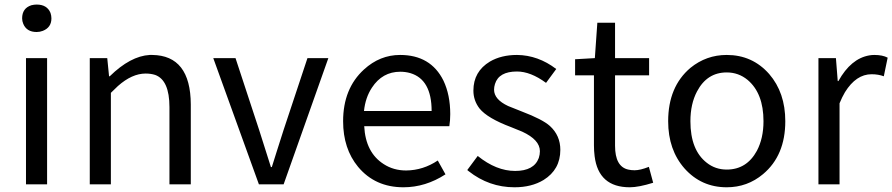

<svg xmlns="http://www.w3.org/2000/svg" viewBox="-20 -793 3839 826"><path d="M91.8 0V-543H182.6V0ZM137.7 -655.3Q94.7 -655.3 80.1 -690.4Q75.2 -702.1 75.2 -713.9Q75.2 -757.8 115.2 -770.5Q127 -773.4 137.7 -773.4Q182.6 -773.4 197.3 -737.3Q201.2 -725.6 201.2 -713.9Q201.2 -674.8 164.1 -660.2Q151.4 -655.3 137.7 -655.3Z M366.2 0V-543H441.4L449.2 -464.8H452.1Q541 -551.8 624 -556.6Q629.9 -556.6 634.8 -556.6Q799.8 -554.7 800.8 -343.8V0H709V-332Q709 -448.2 647.5 -470.7Q628.9 -476.6 606.4 -476.6Q547.9 -476.6 487.3 -422.9Q473.6 -410.2 457 -393.6V0Z M1093.8 0 897.5 -543H993.2L1094.7 -234.4Q1135.7 -103.5 1145.5 -74.2H1149.4Q1156.2 -95.7 1170.9 -142.6Q1191.4 -205.1 1200.2 -234.4L1302.7 -543H1392.6L1200.2 0Z M1715.8 12.7Q1593.8 12.7 1520.5 -75.2Q1456.1 -153.3 1456.1 -271.5Q1456.1 -412.1 1545.9 -494.1Q1614.3 -556.6 1701.2 -556.6Q1833 -556.6 1887.7 -446.3Q1917 -384.8 1917 -301.8Q1917 -275.4 1913.1 -250H1546.9Q1552.7 -136.7 1630.9 -86.9Q1672.9 -59.6 1727.5 -59.6Q1800.8 -60.5 1863.3 -102.5L1896.5 -43Q1810.5 12.7 1715.8 12.7ZM1545.9 -315.4H1836.9Q1836.9 -451.2 1745.1 -478.5Q1724.6 -484.4 1702.1 -484.4Q1625 -484.4 1580.1 -416Q1551.8 -373 1545.9 -315.4Z M2193.4 12.7Q2084 12.7 1996.1 -56.6Q1993.2 -59.6 1990.2 -61.5L2035.2 -122.1Q2115.2 -57.6 2196.3 -57.6Q2277.3 -57.6 2297.9 -113.3Q2302.7 -127.9 2302.7 -142.6Q2302.7 -191.4 2226.6 -226.6Q2210 -233.4 2178.7 -246.1Q2077.1 -284.2 2043 -326.2Q2016.6 -360.4 2016.6 -403.3Q2016.6 -485.4 2087.9 -528.3Q2136.7 -556.6 2204.1 -556.6Q2294.9 -555.7 2373 -496.1L2329.1 -436.5Q2262.7 -485.4 2204.1 -485.4Q2126 -485.4 2109.4 -431.6Q2105.5 -418.9 2105.5 -407.2Q2105.5 -365.2 2166 -336.9Q2179.7 -331.1 2224.6 -313.5Q2314.5 -279.3 2345.7 -251Q2390.6 -210 2390.6 -148.4Q2390.6 -63.5 2318.4 -18.6Q2266.6 12.7 2193.4 12.7Z M2689.5 12.7Q2554.7 12.7 2538.1 -121.1Q2535.2 -143.6 2535.2 -168V-468.8H2454.1V-538.1L2539.1 -543L2549.8 -695.3H2626V-543H2772.5V-468.8H2626V-166Q2626 -76.2 2682.6 -63.5Q2695.3 -60.5 2710 -60.5Q2734.4 -60.5 2771.5 -75.2L2790 -6.8Q2727.5 12.7 2689.5 12.7Z M3106.4 12.7Q2997.1 12.7 2924.8 -68.4Q2854.5 -148.4 2854.5 -271.5Q2854.5 -419.9 2950.2 -501Q3018.6 -556.6 3106.4 -556.6Q3216.8 -556.6 3289.1 -474.6Q3358.4 -394.5 3358.4 -271.5Q3358.4 -124 3262.7 -43.9Q3195.3 12.7 3106.4 12.7ZM3106.4 -63.5Q3192.4 -63.5 3236.3 -144.5Q3264.6 -198.2 3264.6 -271.5Q3264.6 -391.6 3196.3 -449.2Q3157.2 -481.4 3106.4 -481.4Q3021.5 -481.4 2978.5 -399.4Q2950.2 -345.7 2950.2 -271.5Q2950.2 -147.5 3020.5 -92.8Q3057.6 -63.5 3106.4 -63.5Z M3501 0V-543H3576.2L3584 -444.3H3586.9Q3640.6 -541 3719.7 -554.7Q3730.5 -556.6 3741.2 -556.6Q3777.3 -556.6 3798.8 -544.9L3782.2 -464.8Q3758.8 -473.6 3729.5 -473.6Q3663.1 -473.6 3615.2 -396.5Q3602.5 -375 3591.8 -348.6V0Z"/></svg>

Font: Taipei Sans TC Beta
Style: Regular
Weight: 400
Designer: JT Foundry
Foundry: JT Foundry
Version: Version 1.000